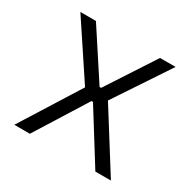

<svg xmlns="http://www.w3.org/2000/svg" viewBox="-117 -602 712 716"><g transform="rotate(30 238.5 -244.0)"><path d="M30.5 0 195 -262V-244L33.5 -487.5H100.5L235.5 -281H242L376.5 -487.5H443.5L282 -244.5V-262L446.5 0H379.5L242 -220.5H235.5L97.5 0Z"/></g></svg>

Font: Anek Odia Medium Light
Style: Regular
Weight: 300
Version: Version 1.003